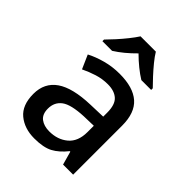

<svg xmlns="http://www.w3.org/2000/svg" viewBox="-219 -884 1011 1011"><g transform="rotate(45 287.0 -378.0)"><path d="M292 -549Q393 -549 443.5 -504.5Q494 -460 494 -365V0H419L398 -75H394Q359 -31 320.5 -10.5Q282 10 214 10Q141 10 93 -29.5Q45 -69 45 -153Q45 -235 107 -278Q169 -321 298 -325L390 -328V-358Q390 -417 363 -441.5Q336 -466 287 -466Q246 -466 208 -454Q170 -442 135 -425L101 -502Q139 -522 188.5 -535.5Q238 -549 292 -549ZM317 -257Q225 -253 189.5 -226.5Q154 -200 154 -152Q154 -110 179 -91Q204 -72 244 -72Q306 -72 347.5 -107Q389 -142 389 -212V-259ZM344 -766Q357 -744 379.5 -716.5Q402 -689 426.5 -662.5Q451 -636 469 -618V-606H396Q370 -622 341.5 -645Q313 -668 286 -695Q232 -640 178 -606H106V-618Q125 -637 148.5 -663Q172 -689 194 -716.5Q216 -744 230 -766Z"/></g></svg>

Font: Noto Sans Ol Chiki Medium
Style: Regular
Weight: 500
Designer: Monotype Design Team, Lewis McGuffie
Foundry: Monotype Imaging Inc.
Version: Version 2.003; ttfautohint (v1.8.4.7-5d5b)